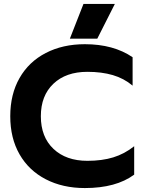

<svg xmlns="http://www.w3.org/2000/svg" viewBox="-20 -938 733 973"><path d="M403 -918H562L473 -742H334ZM32 -349Q32 -460 79 -542.5Q126 -625 212 -669.5Q298 -714 410 -714Q555 -714 652 -648V-504Q608 -541 551.5 -557.5Q495 -574 423 -574Q314 -574 250.5 -513.5Q187 -453 187 -349Q187 -244 251 -183.5Q315 -123 423 -123Q497 -123 554 -140.5Q611 -158 660 -197V-53Q568 15 410 15Q298 15 212 -29.5Q126 -74 79 -156Q32 -238 32 -349Z"/></svg>

Font: Prompt SemiBold
Style: Regular
Weight: 600
Designer: Katatrad Team
Foundry: CadsonDemak
Version: Version 1.001